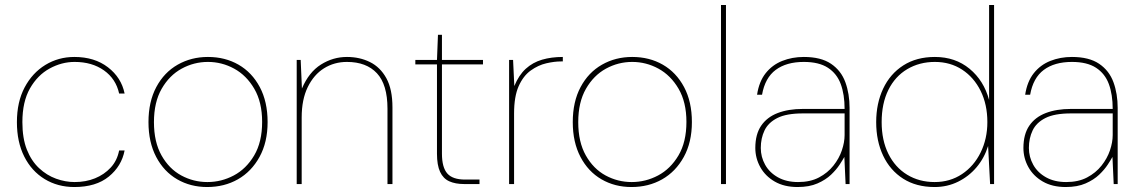

<svg xmlns="http://www.w3.org/2000/svg" viewBox="-20 -740 4573 772"><path d="M279 12Q212 12 159.5 -20Q107 -52 77.5 -110.5Q48 -169 48 -249Q48 -330 79 -388.5Q110 -447 162.5 -479Q215 -511 279 -511Q360 -511 414 -469.5Q468 -428 481 -364H459Q446 -423 398 -457Q350 -491 280 -491Q228 -491 179.5 -464.5Q131 -438 100.5 -384.5Q70 -331 70 -249Q70 -184 88 -138.5Q106 -93 137 -64Q168 -35 205.5 -21.5Q243 -8 280 -8Q325 -8 362 -23Q399 -38 425 -66Q451 -94 459 -135H481Q469 -72 417.5 -30Q366 12 279 12Z M813 12Q746 12 692.5 -19Q639 -50 608 -109Q577 -168 577 -249Q577 -331 608.5 -390Q640 -449 694.5 -480Q749 -511 816 -511Q885 -511 939 -480Q993 -449 1024.5 -390Q1056 -331 1056 -249Q1056 -168 1023.5 -109Q991 -50 936.5 -19Q882 12 813 12ZM814 -8Q870 -8 920 -34.5Q970 -61 1002 -115Q1034 -169 1034 -250Q1034 -329 1002.5 -383Q971 -437 921.5 -464Q872 -491 816 -491Q760 -491 710.5 -464Q661 -437 630 -383Q599 -329 599 -249Q599 -169 629.5 -115Q660 -61 709 -34.5Q758 -8 814 -8Z M1173 0V-499H1189L1194 -384Q1222 -450 1270.5 -480.5Q1319 -511 1375 -511Q1426 -511 1467.5 -490.5Q1509 -470 1533.5 -425.5Q1558 -381 1558 -308V0H1538V-303Q1538 -400 1495.5 -445.5Q1453 -491 1375 -491Q1324 -491 1283 -465.5Q1242 -440 1217.5 -390Q1193 -340 1193 -268V0Z M1846 0Q1811 0 1786.5 -11Q1762 -22 1749.5 -49Q1737 -76 1737 -122V-481H1650V-499H1737L1741 -600H1757V-499H1922V-481H1757V-122Q1757 -67 1778.5 -42.5Q1800 -18 1850 -18H1908V0Z M2027 0V-499H2043L2048 -394Q2066 -438 2094 -463.5Q2122 -489 2159.5 -500Q2197 -511 2243 -511V-493H2236Q2209 -493 2176.5 -485.5Q2144 -478 2114 -456.5Q2084 -435 2065.5 -393.5Q2047 -352 2047 -284V0Z M2519 12Q2452 12 2398.5 -19Q2345 -50 2314 -109Q2283 -168 2283 -249Q2283 -331 2314.5 -390Q2346 -449 2400.5 -480Q2455 -511 2522 -511Q2591 -511 2645 -480Q2699 -449 2730.5 -390Q2762 -331 2762 -249Q2762 -168 2729.5 -109Q2697 -50 2642.5 -19Q2588 12 2519 12ZM2520 -8Q2576 -8 2626 -34.5Q2676 -61 2708 -115Q2740 -169 2740 -250Q2740 -329 2708.5 -383Q2677 -437 2627.5 -464Q2578 -491 2522 -491Q2466 -491 2416.5 -464Q2367 -437 2336 -383Q2305 -329 2305 -249Q2305 -169 2335.5 -115Q2366 -61 2415 -34.5Q2464 -8 2520 -8Z M2879 0V-720H2899V0Z M3187 12Q3133 12 3095 -10Q3057 -32 3037 -68Q3017 -104 3017 -145Q3017 -200 3040.5 -234.5Q3064 -269 3107 -285.5Q3150 -302 3208 -302H3376Q3376 -360 3360.5 -402Q3345 -444 3309 -467.5Q3273 -491 3212 -491Q3142 -491 3099 -459Q3056 -427 3044 -359H3024Q3032 -412 3058.5 -445.5Q3085 -479 3125 -495Q3165 -511 3212 -511Q3281 -511 3321.5 -483.5Q3362 -456 3379 -409.5Q3396 -363 3396 -306V0H3380L3375 -109Q3369 -98 3356 -78Q3343 -58 3321.5 -37.5Q3300 -17 3267 -2.5Q3234 12 3187 12ZM3189 -8Q3238 -8 3273 -26.5Q3308 -45 3331 -74Q3354 -103 3365 -135.5Q3376 -168 3376 -197V-284H3208Q3142 -284 3105.5 -265.5Q3069 -247 3054 -215.5Q3039 -184 3039 -145Q3039 -109 3056.5 -77.5Q3074 -46 3108 -27Q3142 -8 3189 -8Z M3738 12Q3664 12 3611.5 -21.5Q3559 -55 3531 -114Q3503 -173 3503 -249Q3503 -324 3531 -383.5Q3559 -443 3612 -477Q3665 -511 3739 -511Q3821 -511 3878.5 -463.5Q3936 -416 3957 -338V-720H3977V0H3961L3953 -153Q3938 -105 3907 -68Q3876 -31 3832.5 -9.5Q3789 12 3738 12ZM3738 -8Q3800 -8 3848 -40Q3896 -72 3923 -127Q3950 -182 3950 -249Q3950 -320 3923 -374.5Q3896 -429 3848.5 -460Q3801 -491 3739 -491Q3677 -491 3628 -462Q3579 -433 3552 -378.5Q3525 -324 3525 -249Q3525 -176 3552 -121.5Q3579 -67 3627.5 -37.5Q3676 -8 3738 -8Z M4265 12Q4211 12 4173 -10Q4135 -32 4115 -68Q4095 -104 4095 -145Q4095 -200 4118.5 -234.5Q4142 -269 4185 -285.5Q4228 -302 4286 -302H4454Q4454 -360 4438.5 -402Q4423 -444 4387 -467.5Q4351 -491 4290 -491Q4220 -491 4177 -459Q4134 -427 4122 -359H4102Q4110 -412 4136.5 -445.5Q4163 -479 4203 -495Q4243 -511 4290 -511Q4359 -511 4399.5 -483.5Q4440 -456 4457 -409.5Q4474 -363 4474 -306V0H4458L4453 -109Q4447 -98 4434 -78Q4421 -58 4399.5 -37.5Q4378 -17 4345 -2.5Q4312 12 4265 12ZM4267 -8Q4316 -8 4351 -26.5Q4386 -45 4409 -74Q4432 -103 4443 -135.5Q4454 -168 4454 -197V-284H4286Q4220 -284 4183.5 -265.5Q4147 -247 4132 -215.5Q4117 -184 4117 -145Q4117 -109 4134.5 -77.5Q4152 -46 4186 -27Q4220 -8 4267 -8Z"/></svg>

Font: DM Sans 20pt Thin
Style: Regular
Weight: 250
Version: Version 4.004;gftools[0.9.30]